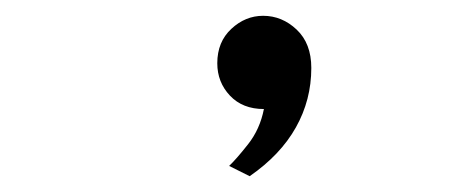

<svg xmlns="http://www.w3.org/2000/svg" viewBox="-20 25 599 243"><path d="M296 248 270 235Q279 226.5 294 207.5Q309 188.5 314 163Q287 163 271 146Q255 129 255 105Q255 78 272.8 61.5Q290.5 45 313 45Q337 45 355.5 62.5Q374 80 374 111Q374 151.5 354.5 186.2Q335 221 296 248Z"/></svg>

Font: Undotted
Style: Regular
Weight: 400
Designer: Delve Withrington, Dave Bailey, Thomas Jockin
Foundry: Delve Fonts LLC
Version: Version 4.000